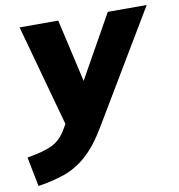

<svg xmlns="http://www.w3.org/2000/svg" viewBox="-128 -583 827 885"><g transform="rotate(-10 285.5 -140.5)"><path d="M-19 227 -46 89Q28 77 69 58Q110 39 137 -6L153 -33L22 -508H203L270 -214L435 -508H617L307 11Q258 93 208.5 136Q159 179 103.5 198Q48 217 -19 227Z"/></g></svg>

Font: Mulish Black
Style: Italic
Weight: 900
Italic angle: -9°
Designer: Vernon Adams
Foundry: Vernon Adams
Version: Version 3.603; ttfautohint (v1.8.3)